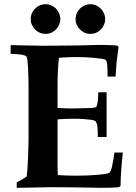

<svg xmlns="http://www.w3.org/2000/svg" viewBox="-20 -899 651 919"><path d="M60.1 0V-26.4Q74.7 -33.2 86.7 -40.3Q98.6 -47.4 107.9 -54.7Q109.4 -65.4 110.6 -81.5Q111.8 -97.7 112.8 -116.5Q113.8 -135.3 114.5 -155Q115.2 -174.8 115.7 -192.4Q116.2 -210 116.5 -223.4Q116.7 -236.8 116.7 -243.2V-462.9Q116.7 -461.9 116.7 -472.2Q116.7 -482.4 116.5 -498.8Q116.2 -515.1 115.7 -535.2Q115.2 -555.2 114.3 -573.5Q113.3 -591.8 111.8 -606.2Q110.4 -620.6 108.4 -625.5Q106.9 -629.4 102.3 -631.8Q97.7 -634.3 88.6 -636.2Q79.6 -638.2 65.4 -639.4Q51.3 -640.6 30.8 -641.6V-683.1L144 -680.7Q161.1 -680.2 177 -680.2Q192.9 -680.2 208.5 -680.2Q242.2 -680.7 279.1 -680.7Q315.9 -680.7 357.4 -681.6L456.5 -684.1Q465.3 -684.6 483.2 -683.8Q501 -683.1 527.8 -682.1Q533.2 -682.1 543.9 -679.2L547.4 -672.9L538.1 -602.5Q537.6 -598.6 536.6 -581.5Q535.6 -564.5 533.2 -532.2H495.1Q495.1 -554.7 494.4 -569.3Q493.7 -584 492.4 -593Q491.2 -602.1 489.5 -606.4Q487.8 -610.8 484.9 -612.8Q481.4 -615.7 466.3 -617.9Q451.2 -620.1 431.2 -622.1Q411.1 -624 389.6 -625Q368.2 -626 351.1 -626Q329.1 -626 307.4 -625.2Q285.6 -624.5 262.2 -622.6Q258.8 -594.7 257.1 -560.1Q255.4 -525.4 255.4 -482.4V-382.3Q272 -381.3 289.3 -380.6Q306.6 -379.9 324.7 -379.9Q330.1 -379.9 350.3 -380.4Q370.6 -380.9 405.8 -381.8Q420.4 -382.3 428 -383.3Q435.5 -384.3 438.7 -385.7Q441.9 -387.2 442.4 -389.6Q442.9 -392.1 443.8 -395.5Q447.3 -405.3 448.7 -420.4Q450.2 -435.5 450.7 -457.5H490.2V-350.1V-243.2H448.2Q448.2 -269.5 447 -285.2Q445.8 -300.8 442.6 -309.3Q439.5 -317.9 434.1 -320.8Q428.7 -323.7 419.9 -325.2Q402.8 -327.6 381.3 -329.1Q359.9 -330.6 333.5 -330.6Q286.1 -330.6 255.4 -327.6V-120.6Q255.4 -85.9 256.8 -61Q296.4 -58.1 350.6 -58.1Q376.5 -58.1 401.9 -59.3Q427.2 -60.5 448.2 -62.3Q469.2 -64 483.9 -66.4Q498.5 -68.8 502.9 -71.3Q510.3 -75.7 516.1 -101.6Q522 -127.4 527.8 -168.9H567.9Q562.5 -120.1 559.8 -80.6Q557.1 -41 557.1 -9.8L550.8 -3.4Q535.2 -1.5 513.2 -0.7Q491.2 0 461.9 0L383.3 -1.5Q324.7 -2.4 284.9 -2.7Q245.1 -2.9 223.1 -2.9Q211.9 -2.9 60.1 0ZM197.8 -878.9Q212.4 -878.9 225.3 -873.3Q238.3 -867.7 247.8 -857.9Q257.3 -848.1 262.9 -835.2Q268.6 -822.3 268.6 -807.6Q268.6 -793.5 262.9 -780.5Q257.3 -767.6 247.8 -757.8Q238.3 -748 225.3 -742.4Q212.4 -736.8 197.8 -736.8Q183.1 -736.8 170.4 -742.4Q157.7 -748 147.9 -757.8Q138.2 -767.6 132.6 -780.3Q127 -793 127 -807.6Q127 -822.8 132.8 -835.9Q138.7 -849.1 148.4 -858.6Q158.2 -868.2 170.9 -873.5Q183.6 -878.9 197.8 -878.9ZM412.6 -878.9Q427.2 -878.9 440.2 -873Q453.1 -867.2 462.6 -857.4Q472.2 -847.7 477.8 -834.7Q483.4 -821.8 483.4 -807.6Q483.4 -793.5 477.8 -780.5Q472.2 -767.6 462.6 -757.8Q453.1 -748 440.2 -742.4Q427.2 -736.8 412.6 -736.8Q397.9 -736.8 385.3 -742.4Q372.6 -748 362.8 -757.8Q353 -767.6 347.4 -780.3Q341.8 -793 341.8 -807.6Q341.8 -822.8 347.7 -835.9Q353.5 -849.1 363.3 -858.6Q373 -868.2 385.7 -873.5Q398.4 -878.9 412.6 -878.9Z"/></svg>

Font: XB Kayhan
Style: Bold
Weight: 700
Designer: Behnam
Foundry: Irmug
Version: Version 7.300 2009